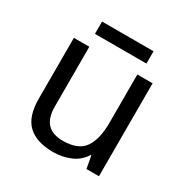

<svg xmlns="http://www.w3.org/2000/svg" viewBox="-158 -813 933 959"><g transform="rotate(30 309.0 -333.5)"><path d="M533 -536V0H461L448 -71H444Q418 -29 372 -9.5Q326 10 274 10Q177 10 128 -36.5Q79 -83 79 -185V-536H168V-191Q168 -63 287 -63Q376 -63 410.5 -113Q445 -163 445 -257V-536ZM457 -677V-606H160V-677Z"/></g></svg>

Font: Noto Kufi Arabic
Style: Regular
Weight: 400
Designer: Monotype Design Team, David Williams, Khaled Hosny
Foundry: Google LLC
Version: Version 2.109; ttfautohint (v1.8.4.7-5d5b)